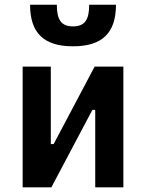

<svg xmlns="http://www.w3.org/2000/svg" viewBox="-20 -803 626 823"><path d="M77.1 0H200.2L376 -332H388.2V0H508.8V-517.6H385.7L210 -185.5H197.8V-517.6H77.1ZM293 -604.5C418.5 -604.5 477.1 -662.1 477.1 -782.7H362.3C362.3 -719.2 344.2 -689.9 293 -689.9C242.7 -689.9 223.6 -717.8 223.6 -782.7H108.9C108.9 -663.1 166.5 -604.5 293 -604.5Z"/></svg>

Font: Cascadia Code NF SemiBold
Style: Regular
Weight: 600
Monospace: yes
Designer: Aaron Bell
Foundry: Saja Typeworks
Version: Version 2404.023